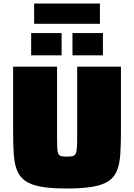

<svg xmlns="http://www.w3.org/2000/svg" viewBox="-20 -1069 766 1097"><path d="M362 8Q271 8 213 -2.5Q155 -13 123 -36.5Q91 -60 76.5 -97.5Q62 -135 58.5 -190Q55 -245 55 -318V-688H306V-288Q306 -248 307 -225Q308 -202 313 -191Q318 -180 329.5 -177Q341 -174 362 -174Q384 -174 395.5 -177Q407 -180 412.5 -191Q418 -202 419.5 -225Q421 -248 421 -288V-688H671V-318Q671 -245 667.5 -190Q664 -135 649.5 -97Q635 -59 602.5 -36Q570 -13 512 -2.5Q454 8 362 8ZM158 -753V-880H332V-753ZM394 -753V-880H568V-753ZM175 -933V-1049H551V-933Z"/></svg>

Font: Saira SemiExpanded Black
Style: Regular
Weight: 900
Width: 6
Designer: Hector Gatti with collaboration of the Omnibus-Type team
Foundry: Omnibus-Type
Version: Version 1.101